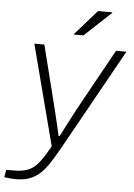

<svg xmlns="http://www.w3.org/2000/svg" viewBox="-91 -768 694 995"><g transform="rotate(5 256.0 -270.5)"><path d="M29 182Q16 182 -1 180.5Q-18 179 -31 177L-24 138H18Q59 138 88 127Q117 116 142.5 85.5Q168 55 200 -4L64 -526H116L190 -232Q195 -212 202.5 -181.5Q210 -151 217.5 -118.5Q225 -86 231 -60H236Q246 -79 258 -102.5Q270 -126 283 -150.5Q296 -175 308 -198Q320 -221 330 -239L489 -526H543L245 9Q220 53 198 86Q176 119 152 140Q128 161 98.5 171.5Q69 182 29 182ZM262 -591 378 -723H452V-720L314 -591Z"/></g></svg>

Font: Archivo SemiExpanded Thin
Style: Italic
Weight: 250
Width: 6
Italic angle: -10°
Designer: Hector Gatti
Foundry: Omnibus-Type
Version: Version 2.001